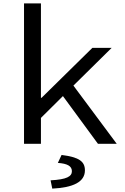

<svg xmlns="http://www.w3.org/2000/svg" viewBox="-20 -850 740 1135"><path d="M414 -344 640 -567H526L226 -272H222V-830H122V0H222V-153L352 -282L559 0H670ZM344 66 322 113C377 117 405 131 405 162C405 193 375 211 279 216L289 265C412 259 482 226 482 157C482 104 447 79 344 66Z"/></svg>

Font: Kawkab Mono Light
Style: Bold
Weight: 400
Monospace: yes
Designer: Abdullah Arif
Foundry: Abdullah Arif
Version: Version 1.000;PS 000.500;hotconv 1.0.88;makeotf.lib2.5.64775